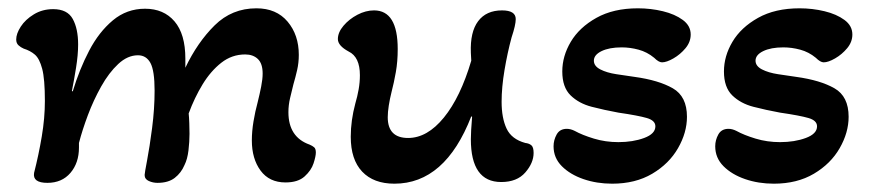

<svg xmlns="http://www.w3.org/2000/svg" viewBox="-20 -429 2110 462"><path d="M94 11Q58 11 62 -13Q73 -56 80.5 -100.5Q88 -145 88 -186Q88 -239 81.5 -263.5Q75 -288 64 -297.5Q53 -307 37 -312Q30 -315 24.5 -320Q19 -325 19 -334Q19 -348 30 -365Q41 -382 61.5 -394.5Q82 -407 108 -407Q142 -407 155 -383.5Q168 -360 168 -322Q168 -297 163 -266Q158 -235 153 -210L155 -209Q171 -262 194.5 -307Q218 -352 251.5 -380Q285 -408 329 -408Q374 -408 400 -377.5Q426 -347 426 -288V-266Q455 -327 496.5 -368Q538 -409 597 -409Q645 -409 672 -377Q699 -345 699 -297Q699 -278 695 -260.5Q691 -243 686 -226Q682 -210 678 -193Q674 -176 674 -159Q674 -99 725 -81Q732 -78 736 -74.5Q740 -71 740 -62Q740 -53 734.5 -36Q729 -19 713 -4.5Q697 10 667 10Q628 10 607 -18.5Q586 -47 586 -91Q586 -113 590 -137Q594 -161 600 -183Q605 -203 608.5 -221Q612 -239 612 -252Q612 -276 600.5 -287Q589 -298 570 -298Q538 -298 512.5 -278Q487 -258 467.5 -226Q448 -194 434 -156Q435 -147 435.5 -132.5Q436 -118 436 -107Q436 -88 433.5 -67Q431 -46 424 -32Q416 -13 400.5 -1Q385 11 359 11Q348 11 338 6.5Q328 2 328 -8Q328 -12 334 -43.5Q340 -75 346 -121Q352 -167 352 -211Q352 -259 342 -277.5Q332 -296 312 -296Q287 -296 264.5 -275Q242 -254 223.5 -221Q205 -188 191.5 -152Q178 -116 170 -85V-74Q170 -37 149.5 -13Q129 11 94 11Z M929 13Q879 13 851.5 -16Q824 -45 824 -100Q824 -139 835 -180Q840 -197 843 -214Q846 -231 846 -248Q846 -292 819 -305Q793 -319 793 -335Q793 -351 806.5 -367Q820 -383 840 -393.5Q860 -404 880 -404Q937 -404 937 -311Q937 -281 932.5 -255.5Q928 -230 922 -207Q918 -191 915.5 -175Q913 -159 913 -147Q913 -97 962 -97Q1008 -97 1048 -146Q1088 -195 1114 -283L1113 -302Q1111 -352 1130.5 -378Q1150 -404 1188 -404Q1221 -404 1221 -383Q1221 -376 1218.5 -365Q1216 -354 1211 -339Q1201 -302 1194 -260.5Q1187 -219 1187 -184Q1187 -145 1199 -119.5Q1211 -94 1244 -85Q1253 -84 1258.5 -79.5Q1264 -75 1264 -61Q1264 -37 1244 -14Q1224 9 1186 9Q1113 9 1113 -94Q1113 -112 1116 -148L1114 -149Q1051 13 929 13Z M1453 13Q1416 13 1384 2Q1352 -9 1332 -29Q1312 -49 1312 -77Q1312 -92 1319.5 -105.5Q1327 -119 1344 -119Q1353 -119 1363 -114Q1381 -104 1409 -95.5Q1437 -87 1468 -87Q1503 -87 1530 -97Q1557 -107 1557 -125Q1557 -139 1536.5 -145Q1516 -151 1468 -158Q1435 -164 1404 -172Q1373 -180 1353 -199.5Q1333 -219 1333 -257Q1333 -294 1353.5 -328.5Q1374 -363 1415 -386Q1456 -409 1515 -409Q1546 -409 1575 -402Q1604 -395 1623 -381Q1642 -367 1642 -346Q1642 -328 1629.5 -313Q1617 -298 1600.5 -288.5Q1584 -279 1573 -279Q1565 -279 1554 -290Q1537 -304 1516.5 -309.5Q1496 -315 1476 -315Q1446 -315 1427.5 -306Q1409 -297 1409 -283Q1409 -270 1424.5 -262Q1440 -254 1463 -250.5Q1486 -247 1507 -244Q1565 -236 1599 -216.5Q1633 -197 1633 -148Q1633 -110 1611.5 -72.5Q1590 -35 1549.5 -11Q1509 13 1453 13Z M1842 13Q1805 13 1773 2Q1741 -9 1721 -29Q1701 -49 1701 -77Q1701 -92 1708.5 -105.5Q1716 -119 1733 -119Q1742 -119 1752 -114Q1770 -104 1798 -95.5Q1826 -87 1857 -87Q1892 -87 1919 -97Q1946 -107 1946 -125Q1946 -139 1925.5 -145Q1905 -151 1857 -158Q1824 -164 1793 -172Q1762 -180 1742 -199.5Q1722 -219 1722 -257Q1722 -294 1742.5 -328.5Q1763 -363 1804 -386Q1845 -409 1904 -409Q1935 -409 1964 -402Q1993 -395 2012 -381Q2031 -367 2031 -346Q2031 -328 2018.5 -313Q2006 -298 1989.5 -288.5Q1973 -279 1962 -279Q1954 -279 1943 -290Q1926 -304 1905.5 -309.5Q1885 -315 1865 -315Q1835 -315 1816.5 -306Q1798 -297 1798 -283Q1798 -270 1813.5 -262Q1829 -254 1852 -250.5Q1875 -247 1896 -244Q1954 -236 1988 -216.5Q2022 -197 2022 -148Q2022 -110 2000.5 -72.5Q1979 -35 1938.5 -11Q1898 13 1842 13Z"/></svg>

Font: Akaya Kanadaka
Style: Regular
Weight: 400
Designer: Vaishnavi Murthy Yerkadithaya, Juan Luis Blanco Aristondo
Version: Version 1.002; ttfautohint (v1.8.3)